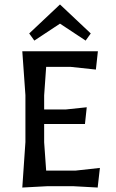

<svg xmlns="http://www.w3.org/2000/svg" viewBox="-20 -835 518 861"><path d="M178 -407V-344H274L369 -354L361 -279H178V-197L187 -70H319L428 -82L418 6L309 0H192L80 6L94 -198V-408L80 -605H419L410 -523L298 -535H187ZM134 -653 111 -685 249 -815 387 -685 364 -653 249 -729Z"/></svg>

Font: Galdeano
Style: Regular
Weight: 400
Designer: Dario Manuel Muhafara
Foundry: Dario Manuel Muhafara
Version: Version 1.001